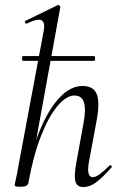

<svg xmlns="http://www.w3.org/2000/svg" viewBox="-20 -746 483 775"><path d="M73 -500.4Q69 -500.4 69 -510Q69 -519.6 73 -519.6H359Q364 -519.6 364 -510Q364 -500.4 359 -500.4ZM62.4 8Q48.2 8 43.6 6.3Q39 4.6 39 1.6Q39 -1.6 44.5 -24.8Q50 -48 54 -74L156 -619.4Q163.2 -654.6 148.3 -663.8Q133.4 -673 87.6 -650.6Q83.6 -648.8 81.2 -654.8Q78.8 -660.8 82.8 -661.8L212.2 -725Q216.4 -727 220.4 -723Q224.4 -719 223.4 -717L94.4 -7.2Q91.8 8 62.4 8ZM316.6 9Q290.8 9 284.5 -13.2Q278.2 -35.4 288 -89L317 -248Q327.6 -304.8 318.9 -332.6Q310.2 -360.4 280.4 -360.4Q248.4 -360.4 213 -319.2Q177.6 -278 146.2 -198.9Q114.8 -119.8 94.4 -7.2L82 -8.2Q102.8 -124.8 138.1 -212.9Q173.4 -301 218.5 -350Q263.6 -399 313 -399Q355.8 -399 369.6 -368.2Q383.4 -337.4 371.4 -267L338.4 -89Q333.4 -58.6 337.9 -44.7Q342.4 -30.8 354.6 -30.8Q366.4 -30.8 383.4 -43.6Q400.4 -56.4 421.2 -77Q425 -81 429.1 -77Q433.2 -73 429.2 -69Q396.6 -32 370 -11.5Q343.4 9 316.6 9Z"/></svg>

Font: Cormorant Infant Light
Style: Italic
Weight: 300
Italic angle: -10°
Designer: Christian Thalmann (Catharsis Fonts)
Foundry: Catharsis Fonts
Version: Version 4.001